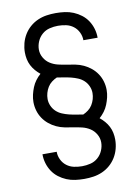

<svg xmlns="http://www.w3.org/2000/svg" viewBox="-102 -891 805 1102"><g transform="rotate(-10 300.0 -340.0)"><path d="M299 143Q272 143 246 139.5Q220 136 196 126Q172 116 151 100Q130 84 115.5 62Q101 40 93.5 14.5Q86 -11 86 -37V-38H169V-37Q169 -14 179.5 8Q190 30 209 44.5Q228 59 251.5 64Q275 69 299 69Q323 69 347.5 63Q372 57 391 40.5Q410 24 420 0.5Q430 -23 430 -47Q430 -72 417 -94.5Q404 -117 383 -130.5Q362 -144 337 -150Q312 -156 287.5 -159.5Q263 -163 238 -168Q213 -173 190.5 -183.5Q168 -194 148.5 -210Q129 -226 115 -247Q101 -268 94 -292.5Q87 -317 87 -342Q87 -364 92 -385Q97 -406 105 -426Q113 -446 126 -463.5Q139 -481 155 -495Q140 -507 127 -522Q114 -537 105 -554.5Q96 -572 92 -591.5Q88 -611 88 -631Q88 -658 95 -684.5Q102 -711 116 -734Q130 -757 150.5 -775Q171 -793 196 -804Q221 -815 247.5 -819Q274 -823 301 -823Q328 -823 354 -819.5Q380 -816 404 -806Q428 -796 449 -780Q470 -764 484.5 -742Q499 -720 506.5 -694.5Q514 -669 514 -643V-642H431V-643Q431 -666 420.5 -688Q410 -710 391 -724.5Q372 -739 348.5 -744Q325 -749 301 -749Q277 -749 252.5 -743Q228 -737 209 -720.5Q190 -704 180 -680.5Q170 -657 170 -633Q170 -608 183 -585.5Q196 -563 217 -549.5Q238 -536 263 -530Q288 -524 312.5 -520.5Q337 -517 362 -512Q387 -507 409.5 -496.5Q432 -486 451.5 -470Q471 -454 485 -433Q499 -412 506 -387.5Q513 -363 513 -338Q513 -316 508 -295Q503 -274 495 -254Q487 -234 474 -216.5Q461 -199 445 -185Q460 -173 473 -158Q486 -143 495 -125.5Q504 -108 508 -88.5Q512 -69 512 -49Q512 -22 505 4.5Q498 31 484 54Q470 77 449.5 95Q429 113 404 124Q379 135 352.5 139Q326 143 299 143ZM356 -222Q372 -229 386.5 -240Q401 -251 410.5 -266.5Q420 -282 425 -299.5Q430 -317 430 -335Q430 -355 421.5 -374.5Q413 -394 398 -408Q383 -422 364 -430Q345 -438 325 -443Q305 -448 284.5 -451Q264 -454 244 -458Q228 -451 213.5 -440Q199 -429 189.5 -413.5Q180 -398 175 -380.5Q170 -363 170 -345Q170 -325 178.5 -305.5Q187 -286 202 -272Q217 -258 236 -250Q255 -242 275 -237Q295 -232 315.5 -229Q336 -226 356 -222Z"/></g></svg>

Font: Iosevka Aile
Style: Regular
Weight: 400
Designer: Belleve Invis
Foundry: Belleve Invis
Version: Version 28.0.1; ttfautohint (v1.8.4)